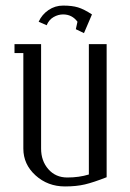

<svg xmlns="http://www.w3.org/2000/svg" viewBox="-20 -671 468 691"><path d="M32.2 -480V-512.2H127.9V-136.2Q127.9 -91.8 154.1 -62Q180.2 -32.2 222.2 -32.2Q264.2 -32.2 299.8 -43V-512.2H363.8V-33.2Q316.4 -14.6 285.6 -7.3Q254.9 0 213.9 0Q151.9 0 107.9 -39.8Q64 -79.6 64 -136.2V-480ZM119.1 -592.8Q130.9 -618.7 154.5 -634.8Q178.2 -650.9 207 -650.9Q239.3 -650.9 260.5 -644.5Q281.7 -638.2 311 -619.1L282.2 -551.8L252.9 -565.9L258.8 -592.8Q239.3 -619.1 207 -619.1Q189.5 -619.1 172.9 -609.6Q156.2 -600.1 147.9 -580.1Z"/></svg>

Font: Gawaa
Style: Regular
Weight: 400
Designer: T. Christopher White
Version: Version 1.0